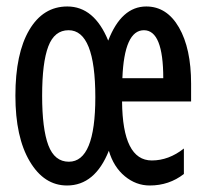

<svg xmlns="http://www.w3.org/2000/svg" viewBox="-20 -566 640 596"><path d="M317.9 -98.1Q274.9 9.8 188 9.8Q116.7 9.8 72.3 -65.2Q27.8 -140.1 27.8 -269Q27.8 -399.9 70.8 -472.9Q113.8 -545.9 189 -545.9Q272.5 -545.9 315.9 -439.9Q356.9 -545.9 434.1 -545.9Q498 -545.9 535.6 -480.7Q573.2 -415.5 573.2 -306.2V-251H358.9Q360.4 -67.9 451.2 -67.9Q503.9 -67.9 550.8 -105V-25.9Q504.9 9.8 444.8 9.8Q402.3 9.8 367.4 -19Q332.5 -47.9 317.9 -98.1ZM193.8 -64Q275.9 -64 275.9 -264.2Q275.9 -472.2 192.9 -472.2Q148.9 -472.2 129.9 -421.9Q110.8 -371.6 110.8 -269Q110.8 -166 130.1 -115Q149.4 -64 193.8 -64ZM486.8 -323.2Q486.8 -472.2 426.8 -472.2Q365.7 -472.2 359.9 -323.2Z"/></svg>

Font: Droid Sans Mono
Style: Regular
Weight: 400
Monospace: yes
Foundry: Ascender Corporation
Version: Version 1.00 build 112